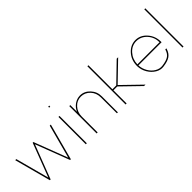

<svg xmlns="http://www.w3.org/2000/svg" viewBox="138 -1736 2695 2695"><g transform="rotate(-45 1485.0 -388.5)"><path d="M50 -540 190 -17 192 -10H207L209 -16L400 -515L591 -16L593 -10H608L610 -17L750 -540L753 -553H732L730 -546L598 -52L409 -547L407 -553H393L391 -547L202 -52L70 -546L68 -553H47Z M915 -737H916H926V-757H916H915H905V-737ZM905 -543V-20V-10H925V-20V-543V-553H905Z M1140 -421V-543V-553H1120V-543V-326V-316V-20V-10H1140V-20V-316V-326Q1140 -413 1195 -473Q1250 -533 1330 -533Q1410 -532 1465 -472.5Q1520 -413 1520 -326L1521 -19L1522 -9H1541L1540 -20V-326Q1541 -418 1478.5 -485.5Q1416 -553 1330 -553Q1269 -552 1217.5 -516Q1166 -480 1140 -421Z M1791 -272 2058 -13 2061 -10H2090L2072 -27L1809 -282L2072 -536L2090 -553H2061L2058 -550L1791 -292H1715V-759V-769H1695V-759V-292V-272V-20V-10H1715V-20V-272Z M2210 -291Q2214 -393 2277.5 -463Q2341 -533 2430 -533Q2522 -532 2586 -461Q2650 -390 2650 -291ZM2190 -271Q2193 -199 2230.5 -135.5Q2268 -72 2327 -36.5Q2386 -1 2448 -10Q2542 -22 2588 -55Q2634 -88 2653 -150L2656 -163H2636L2633 -156Q2616 -99 2575.5 -70.5Q2535 -42 2446 -30Q2389 -22 2335 -54Q2281 -86 2247 -145Q2213 -204 2210 -271H2660H2670V-281Q2670 -393 2599.5 -473Q2529 -553 2430 -553Q2334 -552 2264 -476Q2194 -400 2190 -291V-281Z M2825 -759V-20V-10H2845V-20V-759V-769H2825Z"/></g></svg>

Font: Nordica Plus
Style: NordicaClassicUltraLight
Weight: 300
Version: Version 1